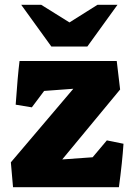

<svg xmlns="http://www.w3.org/2000/svg" viewBox="-20 -776 552 796"><path d="M25 -103 284 -408 163 -399 112 -331 45 -342Q53 -458 61 -523H464L478 -405L238 -115L364 -124L423 -194L492 -180Q487 -104 473 0H34ZM68 -756H151L268 -683L384 -756H467L342 -583H193Z"/></svg>

Font: Suez One
Style: Regular
Weight: 400
Version: Version 1.000